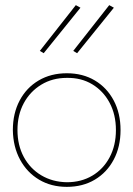

<svg xmlns="http://www.w3.org/2000/svg" viewBox="-20 -709 519 747"><path d="M240 18Q179 18 132 -10Q85 -38 58 -88Q31 -138 30 -203Q30 -268 56.5 -318Q83 -368 130.5 -396Q178 -424 240 -424Q302 -424 349 -396Q396 -368 422.5 -318Q449 -268 449 -203Q449 -138 422.5 -88Q396 -38 349 -10Q302 18 240 18ZM240 0Q296 0 339 -25.5Q382 -51 406.5 -97Q431 -143 431 -203Q431 -263 406.5 -309Q382 -355 339 -381Q296 -407 240 -406Q184 -406 140.5 -379.5Q97 -353 72.5 -307.5Q48 -262 48 -203Q48 -144 72.5 -98.5Q97 -53 140.5 -27Q184 -1 240 0ZM150 -502 135 -511 275 -689 293 -679ZM280 -502 265 -511 405 -689 423 -679Z"/></svg>

Font: Grandiflora One
Style: Regular
Weight: 400
Designer: Haesung Cho
Foundry: JAMO
Version: Version 1.000; ttfautohint (v1.8.4.7-5d5b);gftools[0.9.28]